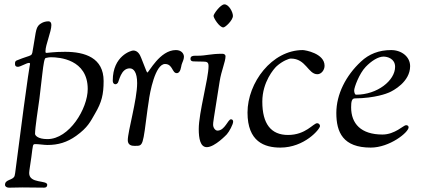

<svg xmlns="http://www.w3.org/2000/svg" viewBox="-20 -666 1935 882"><path d="M3 183C3 192 13 196 20 196H29C41 196 61 195 83 195C111 195 149 196 183 196C191 196 197 192 197 183C197 160 114 179 114 129C114 119 120 86 124 56C132 -3 129 -4 144 -4C158 -4 183 0 198 0C247 0 288 -12 330 -42C384 -81 395 -107 417 -145C447 -196 456 -232 456 -294C456 -400 371 -428 279 -428C225 -428 203 -423 194 -423C190 -423 189 -425 189 -428V-432C189 -460 216 -521 216 -551C216 -561 212 -568 202 -568C191 -568 181 -565 173 -561C142 -545 147 -525 133 -450C124 -399 136 -421 56 -388C50 -385 49 -380 49 -375V-371C49 -365 52 -359 62 -359C74 -359 102 -377 113 -377C117 -377 118 -375 118 -372C118 -369 114 -372 53 103C50 127 49 136 47 142C40 163 3 157 3 183ZM141 -51C141 -80 155 -167 161 -212L174 -323C180 -375 184 -400 191 -400C197 -400 199 -403 215 -403C251 -403 383 -394 383 -257C383 -167 298 -27 198 -27C152 -27 141 -45 141 -51Z M498 -296C498 -282 506 -279 510 -279C515 -279 518 -282 521 -285C527 -292 535 -352 576 -352C594 -352 610 -334 610 -284C610 -209 567 -62 567 -22C567 2 587 4 597 4H602C638 4 636 4 658 -166L663 -199C668 -241 693 -372 738 -372C774 -372 770 -330 792 -330C810 -330 812 -361 814 -368C817 -379 825 -392 825 -405C825 -419 814 -436 788 -436C714 -436 664 -333 657 -333C655 -333 654 -334 629 -399C623 -415 613 -434 592 -434C583 -434 498 -410 498 -296Z M855 -396C855 -386 863 -384 869 -384C877 -384 893 -383 914 -383C932 -383 938 -379 938 -362C938 -305 893 -149 893 -73C893 -30 900 10 930 10C967 10 1022 -49 1022 -49C1033 -61 1051 -95 1051 -107C1051 -114 1047 -118 1041 -118C1027 -118 1013 -66 979 -66C969 -66 959 -79 959 -93C959 -105 959 -103 989 -292C997 -343 1016 -382 1016 -408C1016 -415 1009 -419 1002 -419C945 -419 928 -410 888 -410H878C867 -410 855 -409 855 -396ZM961 -593C961 -583 988 -540 1006 -540C1015 -540 1050 -573 1050 -593C1050 -611 1031 -646 1011 -646C993 -646 961 -602 961 -593Z M1117 -149C1117 -15 1195 12 1268 12C1379 12 1450 -73 1450 -87C1450 -93 1445 -100 1437 -100C1419 -100 1385 -46 1303 -46C1225 -46 1185 -97 1185 -199C1185 -290 1239 -351 1251 -362C1278 -386 1307 -397 1316 -397C1386 -397 1395 -325 1438 -325C1456 -325 1471 -344 1471 -364C1471 -421 1381 -436 1371 -436C1229 -436 1117 -286 1117 -149Z M1525 -147C1525 -58 1556 12 1683 12C1770 12 1857 -58 1857 -81C1857 -87 1853 -91 1845 -91C1834 -91 1794 -48 1737 -48C1638 -48 1593 -98 1593 -173C1593 -199 1596 -214 1610 -214C1704 -215 1758 -237 1767 -241C1786 -249 1864 -290 1864 -362C1864 -406 1824 -436 1777 -436C1721 -436 1675 -418 1638 -383C1569 -319 1525 -233 1525 -147ZM1607 -251C1607 -264 1630 -328 1660 -359C1686 -386 1717 -406 1742 -406C1759 -406 1795 -397 1795 -359C1795 -296 1713 -231 1616 -231C1609 -231 1607 -244 1607 -251Z"/></svg>

Font: OFL Sorts Mill Goudy
Style: Italic
Weight: 500
Italic angle: -6°
Version: Version 003.000